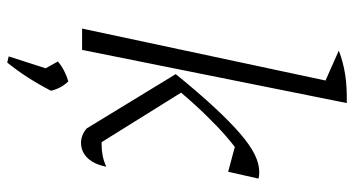

<svg xmlns="http://www.w3.org/2000/svg" viewBox="-244 -528 979 531"><g transform="rotate(90 245.5 -262.5)"><path d="M59 0 212 -717 265 -732 118 0ZM335 -13 185 -259 228 -287 390 -27 357 -54Q361 -54 365.5 -54Q370 -54 380 -54Q396 -54 411 -57Q426 -60 441 -67Q437 -45 427.5 -29Q418 -13 404.5 -5Q391 3 375 3Q365 3 354.5 -1Q344 -5 335 -13ZM185 -259Q237 -323 278 -367Q319 -411 350.5 -438Q382 -465 407.5 -477.5Q433 -490 456 -490Q462 -490 466 -489.5Q470 -489 474 -488L455 -404L373 -426L413 -442Q383 -421 356 -397.5Q329 -374 296.5 -340.5Q264 -307 218 -253ZM210 -670 120 -710Q151 -722 185.5 -727.5Q220 -733 265 -732ZM136 203 171 94 231 86Q196 154 153 207ZM178 117 150 67Q172 48 205 38Q224 57 231 86Z"/></g></svg>

Font: Piazzolla Thin ExtraLight
Style: Italic
Weight: 250
Italic angle: -11.3°
Version: Version 2.005